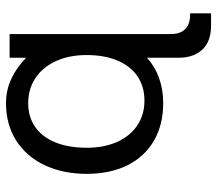

<svg xmlns="http://www.w3.org/2000/svg" viewBox="-62 -490 724 640"><g transform="rotate(-90 300.0 -170.0)"><path d="M276 -512Q320 -512 358.2 -493.8Q396.5 -475.5 427.5 -445V-500H506.5V37.5Q506.5 71 524.8 87Q543 103 575.5 101.5V171.5H535Q481.5 171.5 454.5 142.2Q427.5 113 427.5 63V-42Q399 -16 360.5 -2Q322 12 276 12Q204 12 150.8 -19Q97.5 -50 69 -107.5Q40.5 -165 40.5 -243Q40.5 -321.5 69.2 -382.8Q98 -444 151.5 -478Q205 -512 276 -512ZM285 -50.5Q331.5 -50.5 365.8 -73.8Q400 -97 418.2 -140.5Q436.5 -184 436.5 -243Q436.5 -302 416 -346.2Q395.5 -390.5 359.2 -414.2Q323 -438 276 -438Q230 -438 196.5 -414.5Q163 -391 145.2 -347Q127.5 -303 127.5 -243Q127.5 -184.5 147.2 -141Q167 -97.5 202.5 -74Q238 -50.5 285 -50.5Z"/></g></svg>

Font: JuliaMono Medium
Style: Regular
Weight: 500
Monospace: yes
Designer: cormullion
Foundry: corm
Version: Version 0.054; ttfautohint (v1.8.4)